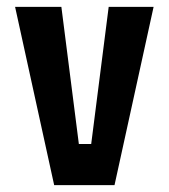

<svg xmlns="http://www.w3.org/2000/svg" viewBox="-20 -540 492 560"><path d="M138 0H314L428 -520H297L246 -120H210L159 -520H24Z"/></svg>

Font: Pescante Normal
Style: Regular
Weight: 400
Designer: Ariel Martín Pérez
Foundry: Tunera Type Foundry
Version: Version 1.000;FEAKit 1.0